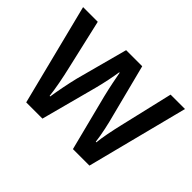

<svg xmlns="http://www.w3.org/2000/svg" viewBox="-110 -752 962 962"><g transform="rotate(45 371.0 -270.5)"><path d="M401 -299 477 -1H594L732 -540H630L564 -258C551 -203 539 -143 536 -108H532C526 -158 512 -219 500 -263L429 -540H315L241 -264C229 -215 216 -148 210 -107H206C201 -154 188 -220 175 -275L114 -540H10L146 -1H261L340 -298C353 -347 364 -403 369 -437H372C378 -404 389 -348 401 -299Z"/></g></svg>

Font: Noto Sans Khmer SemiCondensed Medium
Style: Regular
Weight: 500
Width: 4
Designer: Danh Hong and the Monotype Design Team
Foundry: Monotype Imaging Inc.
Version: Version 2.004